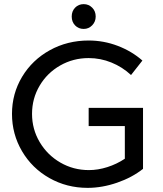

<svg xmlns="http://www.w3.org/2000/svg" viewBox="-20 -902 791 929"><path d="M672 -380V-85Q619 -43 546.5 -18Q474 7 404 7Q303 7 219 -40.5Q135 -88 86.5 -170.5Q38 -253 38 -351Q38 -449 87 -530.5Q136 -612 221 -659Q306 -706 409 -706Q482 -706 550 -680Q618 -654 669 -609L614 -539Q572 -578 519 -599.5Q466 -621 409 -621Q334 -621 271 -585Q208 -549 171.5 -487Q135 -425 135 -351Q135 -277 172 -214.5Q209 -152 272 -115.5Q335 -79 410 -79Q454 -79 499.5 -93.5Q545 -108 584 -134V-292H409V-380ZM443 -822Q443 -797 426 -779.5Q409 -762 385 -762Q360 -762 343.5 -779Q327 -796 327 -822Q327 -848 343.5 -865Q360 -882 385 -882Q409 -882 426 -865Q443 -848 443 -822Z"/></svg>

Font: Gontserrat
Style: Regular
Weight: 400
Designer: Julieta Ulanovsky
Foundry: Julieta Ulanovsky
Version: Version 6.001